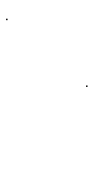

<svg xmlns="http://www.w3.org/2000/svg" viewBox="146 -454 314 647"><g transform="rotate(-90 303.5 -130.0)"><path d="M559.5 -262H564.5V-267H559.5ZM334.5 7.5H339.5V2.5H334.5Z"/></g></svg>

Font: FRB American Cursive Just Endings
Style: Italic
Weight: 400
Italic angle: -25°
Version: Version 2.0;Modular Font Editor K font №1